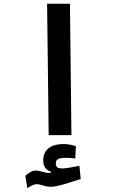

<svg xmlns="http://www.w3.org/2000/svg" viewBox="-20 -713 626 1013"><path d="M236.8 0H356.9L349.1 -693.4H228.5ZM124 279.3C144 267.6 157.7 258.8 175.3 258.8C195.8 258.8 215.3 272.5 248 272.5C285.2 272.5 353.5 248 405.8 231.4L398.9 161.6C369.1 167.5 329.6 175.8 309.6 175.8C284.7 175.8 274.4 169.4 274.4 148.4C274.4 126.5 291 119.6 332 119.6C343.3 119.6 361.8 121.1 377 123L380.4 58.6C364.3 52.2 337.4 46.9 314.5 46.9C250 46.9 208 76.2 208 132.3C208 165.5 222.7 184.6 248.5 192.9V198.2C245.6 198.7 242.7 199.2 238.8 199.2C212.9 199.2 191.9 187 169.9 187C149.4 187 132.8 197.3 113.8 214.8Z"/></svg>

Font: Cascadia Mono SemiBold
Style: Regular
Weight: 600
Monospace: yes
Designer: Aaron Bell
Foundry: Saja Typeworks
Version: Version 2404.023